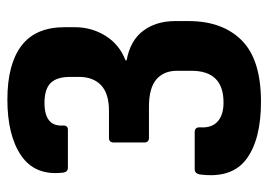

<svg xmlns="http://www.w3.org/2000/svg" viewBox="-126 -422 744 533"><g transform="rotate(-90 246.5 -155.0)"><path d="M231 197Q127 197 72.5 157Q18 117 29 29Q31 13 44 13H147Q161 13 160 29Q158 60 176 76.5Q194 93 229 93Q317 93 317 4V-36Q317 -73 293 -93.5Q269 -114 217 -114H131Q118 -114 118 -127V-212Q118 -225 131 -225H206Q254 -225 277 -247Q300 -269 300 -308V-333Q300 -370 283 -387Q266 -404 228 -404Q162 -404 165 -353Q166 -339 153 -339H48Q35 -339 34 -355Q26 -431 82 -469Q138 -507 237 -507Q335 -507 386.5 -468Q438 -429 438 -348V-320Q438 -273 414 -234.5Q390 -196 346 -179V-176Q401 -166 428 -130Q455 -94 455 -41V-4Q455 90 401.5 143.5Q348 197 231 197Z"/></g></svg>

Font: Sofia Sans ExtraBold
Style: Regular
Weight: 800
Designer: Botio Nikoltchev, Ani Petrova
Foundry: lettersoup
Version: Version 4.101; ttfautohint (v1.8.4.7-5d5b)